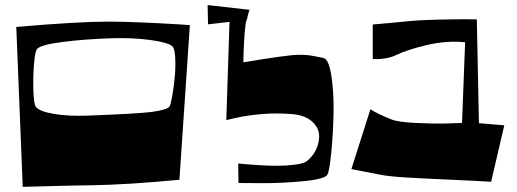

<svg xmlns="http://www.w3.org/2000/svg" viewBox="-20 -726 2031 754"><path d="M43.9 -620.1Q284.7 -641.1 406.2 -641.1Q460.4 -641.1 540.3 -637.7Q620.1 -634.3 672.9 -630.9L725.6 -627.4L684.6 -20Q476.6 -0.5 341.8 1.5Q267.1 2.4 189.7 4.6Q112.3 6.8 69.3 7.8ZM126 -534.2Q117.7 -525.9 113.5 -474.4Q109.4 -422.9 111.1 -370.6Q112.8 -318.4 120.1 -307.6Q133.3 -288.6 190.7 -278.8Q248 -269 325.7 -272Q520 -279.3 577.1 -286.6Q636.2 -294.9 645.5 -307.6Q650.4 -314.9 656.5 -349.6Q662.6 -384.3 666.3 -424.1Q669.9 -463.9 668 -499.8Q666 -535.6 657.2 -543.9Q641.1 -559.1 571 -568.8Q501 -578.6 416 -575.7Q314 -572.3 228 -561.5Q142.1 -550.8 126 -534.2Z M960 -687.5Q956.5 -679.2 953.4 -665Q950.2 -650.9 948.2 -646.5Q943.8 -636.2 940.7 -595Q937.5 -553.7 936.5 -517.6L935.5 -481.4Q1113.8 -510.7 1149.9 -510.7Q1152.3 -510.7 1156.7 -510.7Q1180.2 -510.7 1193.4 -509Q1206.5 -507.3 1249.5 -498.5Q1271.5 -494.1 1281.5 -427.5Q1291.5 -360.8 1289.8 -280Q1288.1 -199.2 1281 -127.7Q1273.9 -56.2 1266.1 -40.5Q1256.8 -22.5 1169.4 -14.2Q1082 -5.9 999 -6.8L916.5 -7.3L915.5 -84Q924.8 -83 940.4 -81.5Q956.1 -80.1 997.6 -77.4Q1039.1 -74.7 1073.2 -75Q1107.4 -75.2 1141.1 -79.8Q1174.8 -84.5 1187 -94.7Q1211.4 -115.2 1223.6 -144Q1235.8 -172.9 1232.7 -200.4Q1229.5 -228 1204.1 -250Q1178.7 -272 1133.8 -277.3Q1067.9 -283.2 1009 -278.1Q950.2 -272.9 909.2 -263.7L868.7 -254.4L881.3 -640.1L796.9 -630.4L795.4 -706.1Z M1908.7 -12.2Q1847.7 -16.1 1744.6 -20.5Q1641.6 -24.9 1574 -29.1Q1506.3 -33.2 1472.7 -40L1359.9 -62L1434.6 -296.9Q1460.4 -279.8 1517.6 -256.8Q1543 -246.6 1612.1 -243.2Q1681.2 -239.7 1737.8 -241.2L1794.4 -243.2L1806.6 -560.1Q1734.9 -567.4 1657.2 -549.3Q1579.6 -531.2 1535.6 -509.8Q1517.6 -501 1494.6 -497.1Q1471.7 -493.2 1457.5 -493.7L1443.8 -494.1V-629.9Q1500.5 -634.3 1586.4 -643.1Q1624.5 -647 1691.2 -648.7Q1757.8 -650.4 1805.2 -650.4L1852.5 -649.9L1860.8 -242.2L1960.4 -233.9Z"/></svg>

Font: Some Time Later
Style: Regular
Weight: 400
Version: Version 003.300